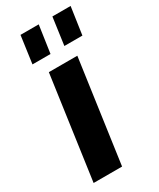

<svg xmlns="http://www.w3.org/2000/svg" viewBox="-192 -814 726 876"><g transform="rotate(-30 170.5 -376.0)"><path d="M254 -540 178 0H28L104 -540ZM173 -752 152 -608H57L77 -752ZM341 -752 320 -608H225L245 -752Z"/></g></svg>

Font: Pathway Extreme SemiCondensed
Style: Bold Italic
Weight: 700
Width: 4
Italic angle: -8°
Version: Version 1.001;gftools[0.9.26]